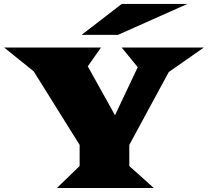

<svg xmlns="http://www.w3.org/2000/svg" viewBox="-40 -937 1036 957"><path d="M566.9 -917.5H894.5L547.9 -763.2H366.7ZM356.9 -109.4V-214.8L127.9 -581.5L-19.5 -700.2H463.4L397.5 -606.4L533.2 -362.8L646.5 -602.1L566.4 -700.2H976.1L801.3 -578.1L604.5 -214.8V-109.4L726.6 0H243.7Z"/></svg>

Font: Goblin One
Style: Regular
Weight: 400
Designer: Riccardo De Franceschi
Foundry: Sorkin Type Co.
Version: Version 1.001